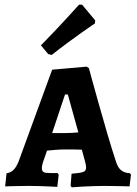

<svg xmlns="http://www.w3.org/2000/svg" viewBox="-20 -795 584 821"><path d="M201 -560C292 -632 386 -695 386 -695L387 -708L331 -775H318C318 -775 235 -682 155 -601L186 -564ZM287 6C287 6 358 0 430 0C468 0 534 2 534 2L540 -48L536 -54C501 -57 486 -71 475 -107C435 -226 360 -504 360 -504L350 -510L203 -497L59 -103C46 -72 32 -58 8 -54L2 2C2 2 57 0 103 0C155 0 225 4 225 4L231 -48L226 -55H195C167 -55 159 -59 159 -77C159 -81 160 -88 163 -99L181 -151C202 -153 233 -156 257 -156C276 -156 309 -156 330 -155L344 -103C347 -94 348 -86 348 -80C348 -60 340 -57 286 -52L282 0ZM203 -226 258 -391H270L315 -229C298 -227 274 -226 257 -226Z"/></svg>

Font: Alegreya SC
Style: Bold
Weight: 700
Designer: Juan Pablo del Peral
Foundry: Huerta Tipografica
Version: Version 2.007;PS 002.007;hotconv 1.0.88;makeotf.lib2.5.64775